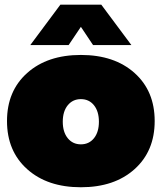

<svg xmlns="http://www.w3.org/2000/svg" viewBox="-20 -789 688 817"><path d="M95.7 -69.1Q9.8 -146 9.8 -273.9Q9.8 -401.9 95.7 -478.5Q181.6 -555.2 324.2 -555.2Q466.8 -555.2 552.5 -478.5Q638.2 -401.9 638.2 -273.9Q638.2 -146 552.5 -69.1Q466.8 7.8 324.2 7.8Q181.6 7.8 95.7 -69.1ZM108.9 -597.2 236.8 -769H411.1L539.1 -597.2H376L324.2 -674.8L272 -597.2ZM268.3 -341.1Q247.1 -314.9 247.1 -271Q247.1 -227.1 268.3 -200.9Q289.6 -174.8 324.2 -174.8Q358.9 -174.8 379.9 -200.9Q400.9 -227.1 400.9 -271Q400.9 -314.9 379.9 -341.1Q358.9 -367.2 324.2 -367.2Q289.6 -367.2 268.3 -341.1Z"/></svg>

Font: Trueno UltraBlack
Style: Regular
Weight: 950
Designer: Julieta Ulanovsky
Foundry: Julieta Ulanovsky
Version: Version 3.001b | FøM Fix